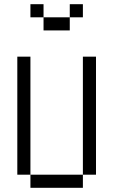

<svg xmlns="http://www.w3.org/2000/svg" viewBox="-20 -895 540 915"><path d="M375 -812.5V-875H312.5V-812.5H187.5V-750H312.5V-812.5ZM125 -62.5V0H375V-62.5ZM125 -62.5V-625H62.5V-62.5ZM375 -62.5H437.5V-625H375ZM187.5 -812.5V-875H125V-812.5Z"/></svg>

Font: Unifont
Style: Regular
Weight: 500
Version: Version 13.0.05